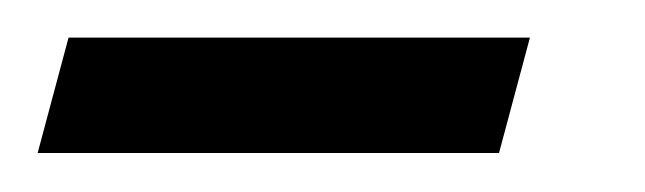

<svg xmlns="http://www.w3.org/2000/svg" viewBox="-25 -336 336 100"><path d="M-5.4 -256.3 10.7 -316.4H251L234.9 -256.3Z"/></svg>

Font: Arian AMU Serif
Style: Italic
Weight: 400
Italic angle: -15°
Designer: Ruben Hakobyan (Tarumian)
Foundry: Ruben Hakobyan (Tarumian)
Version: Version 1.002